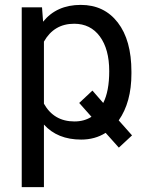

<svg xmlns="http://www.w3.org/2000/svg" viewBox="-20 -558 607 781"><path d="M514.6 -258.3Q514.6 -142.1 462.9 -68.4L517.1 -7.3L463.4 42.5L409.7 -17.6Q366.2 9.8 310.1 9.8Q213.9 9.8 158.7 -51.3V203.1H68.4V-528.3H150.9L155.3 -469.7Q210.4 -538.1 308.6 -538.1Q403.8 -538.1 459.2 -466.3Q514.6 -394.5 514.6 -266.6ZM424.3 -268.6Q424.3 -357.9 386.2 -409.7Q348.1 -461.4 281.7 -461.4Q199.7 -461.4 158.7 -388.7V-136.2Q199.2 -64 282.7 -64Q322.8 -64 352.1 -83L302.2 -139.2L356 -189.5L399.9 -139.2Q424.3 -187 424.3 -268.6Z"/></svg>

Font: Roboto-o
Style: o-Regular
Weight: 400
Designer: Google
Version: Version 2.134; 2016; ttfautohint (v1.6)